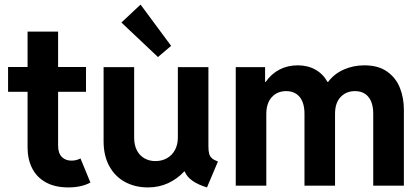

<svg xmlns="http://www.w3.org/2000/svg" viewBox="-20 -819 1852 847"><path d="M101.6 -168.9V-414.1H15.6V-523.4H101.6V-679.7H236.3V-523.4H359.4V-414.1H236.3V-176.8Q236.3 -143.1 252.7 -126.7Q269 -110.4 294.9 -110.4Q316.9 -110.4 335 -120.1L378.9 -13.7Q338.9 7.8 281.2 7.8Q223.1 7.8 182.6 -14.4Q142.1 -36.6 121.8 -76.7Q101.6 -116.7 101.6 -168.9Z M437 -195.8V-522.9H571.8V-211.9Q571.8 -178.7 584 -155.5Q596.2 -132.3 617.4 -120.4Q638.7 -108.4 665.5 -108.4Q694.3 -108.4 717 -121.3Q739.7 -134.3 752.2 -158Q764.6 -181.6 764.6 -211.9V-522.9H899.4V-173.3Q899.4 -152.8 902.8 -140.6Q906.2 -128.4 915.3 -120.6Q924.3 -112.8 941.4 -106.4L893.1 7.8Q813 -16.6 794.9 -62.5H792.5Q762.2 -29.8 721.7 -11Q681.2 7.8 632.3 7.8Q576.7 7.8 532.2 -15.9Q487.8 -39.6 462.4 -85.7Q437 -131.8 437 -195.8ZM515.6 -719.7 600.1 -798.8 734.9 -616.7 676.8 -567.4Z M1020 -522.9H1149.4V-457.5H1151.9Q1177.2 -493.7 1213.1 -512.2Q1249 -530.8 1293.5 -530.8Q1337.9 -530.8 1371.6 -511.7Q1405.3 -492.7 1424.8 -457.5H1427.2Q1454.6 -493.7 1496.6 -512.2Q1538.6 -530.8 1587.4 -530.8Q1649.4 -530.8 1688.5 -502.7Q1727.5 -474.6 1744.6 -430.4Q1761.7 -386.2 1761.7 -335.4V0H1626.5V-316.9Q1626.5 -365.2 1605.5 -391.1Q1584.5 -417 1545.9 -417Q1507.3 -417 1482.7 -391.1Q1458 -365.2 1458 -316.9V0H1323.2V-316.9Q1323.2 -365.2 1302 -391.1Q1280.8 -417 1242.2 -417Q1203.6 -417 1179.2 -390.6Q1154.8 -364.3 1154.8 -315.4V0H1020Z"/></svg>

Font: Reddit Sans
Style: Bold
Weight: 700
Designer: Stephen Hutchings
Foundry: Reddit
Version: Version 1.013